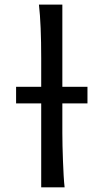

<svg xmlns="http://www.w3.org/2000/svg" viewBox="-20 -801 443 821"><path d="M48.8 -429.7H156.2V-551.8Q156.2 -623 153.8 -680.9Q151.4 -738.8 146.5 -781.2H246.6V-429.7H354V-358.9H246.6V-231.9Q246.6 -208.5 247.3 -176.8Q248 -145 249.3 -112.3Q250.5 -79.6 252.2 -49.8Q253.9 -20 256.3 0H156.2V-358.9H48.8Z"/></svg>

Font: Andika Phon
Style: Regular
Weight: 400
Designer: Victor Gaultney, Annie Olsen, Julie Remington, Don Collingsworth, Eric Hays, Becca Hirsbrunner
Foundry: SIL International
Version: Version 5.000